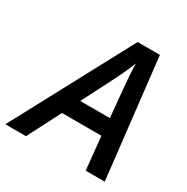

<svg xmlns="http://www.w3.org/2000/svg" viewBox="-222 -857 975 999"><g transform="rotate(30 266.0 -357.5)"><path d="M403.8 -198.2H167L64.9 0H-59.1L323.2 -714.8H457L538.1 0H423.8ZM396 -299.8Q376.5 -502.9 373.8 -545.7Q371.1 -588.4 371.1 -613.8Q344.2 -545.9 301.8 -463.9L217.8 -299.8Z"/></g></svg>

Font: Open Sans Semibold
Style: Italic
Weight: 600
Italic angle: -12°
Foundry: Ascender Corporation
Version: Version 1.10